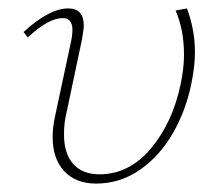

<svg xmlns="http://www.w3.org/2000/svg" viewBox="-20 -432 528 456"><path d="M105 -107Q105 -130 111 -157L148 -330Q152 -348 152 -361Q152 -389 129 -389Q95 -389 46 -343L36 -356Q97 -412 142 -412Q179 -412 179 -371Q179 -363 174 -335L137 -160Q132 -139 132 -113Q132 -67 154 -42.5Q176 -18 216 -18Q287 -18 338.5 -79.5Q390 -141 409 -232Q417 -270 417 -302Q417 -361 397 -407L424 -412Q443 -361 443 -308Q443 -276 435 -236Q422 -170 390.5 -115.5Q359 -61 312 -28.5Q265 4 208 4Q160 4 132.5 -25.5Q105 -55 105 -107Z"/></svg>

Font: Ysabeau Infant Extralight
Style: Italic
Weight: 200
Italic angle: -12°
Designer: Christian Thalmann (Catharsis Fonts)
Version: Version 0.003